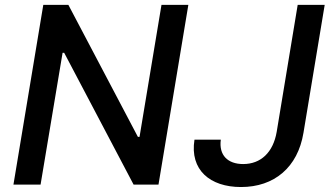

<svg xmlns="http://www.w3.org/2000/svg" viewBox="-20 -747 1339 777"><path d="M742.2 -727.3H633.5L544.7 -193.2H538L256.7 -727.3H155.2L34.4 0H144.2L233.3 -533.4H239.7L520.6 0H621.4ZM767 -181.8C747.5 -59.3 829.9 9.9 955.3 9.9C1089.8 9.9 1185 -69.6 1208.1 -209.5L1294 -727.3H1184.7L1099.8 -213.8C1085.6 -130 1035.2 -83.1 964.1 -83.1C901.3 -83.1 865.1 -119.3 873.6 -181.8Z"/></svg>

Font: Margiela Sans Medium
Style: Italic
Weight: 500
Italic angle: -9.39999°
Designer: Stefan Endress, Andreas Faust
Version: Version 1.100;FEAKit 1.0